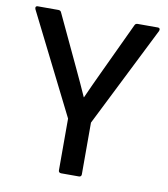

<svg xmlns="http://www.w3.org/2000/svg" viewBox="-76 -719 685 784"><g transform="rotate(10 266.5 -327.5)"><path d="M230 0H304C310 0 314 -4 314 -10V-225L523 -642C526 -650 523 -655 516 -655H432C427 -655 422 -653 420 -648L319 -433C301 -396 285 -359 268 -322H267C251 -358 234 -395 217 -431L115 -648C113 -653 108 -655 103 -655H17C10 -655 7 -650 10 -642L219 -225V-10C219 -4 223 0 230 0Z"/></g></svg>

Font: Sofia Sans Cond SemiBold
Style: Regular
Weight: 600
Width: 3
Designer: Botio Nikoltchev, Ani Petrova
Foundry: lettersoup
Version: Version 4.100